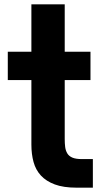

<svg xmlns="http://www.w3.org/2000/svg" viewBox="-20 -720 470 887"><path d="M279 -700V-481H398V-350H279V-78Q279 -58 281 -41.5Q283 -25 290.5 -12Q298 1 314 8Q330 15 359 15H409V147H334Q273 147 233 132Q193 117 169 91Q145 65 135 28.5Q125 -8 125 -52V-350H16V-481H125V-700Z"/></svg>

Font: Cafe24 Ohsquare
Style: Bold
Weight: 700
Designer: Cafe24 thkim, hmlim, mnelim, nhlee, sslee, sskim, smlim, yjkim, sdjeong, hskwak & 4IRTF
Foundry: Cafe24
Version: Version 1.000